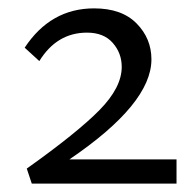

<svg xmlns="http://www.w3.org/2000/svg" viewBox="-20 -439 455 459"><path d="M146 -58H402V0H56L44 -36Q165 -122 218 -176Q271 -230 271 -279Q271 -312 249.5 -336.5Q228 -361 188 -361Q116 -361 74 -293L39 -325Q101 -419 205 -419Q271 -419 306.5 -383Q342 -347 342 -297Q342 -191 146 -58Z"/></svg>

Font: EauTest
Style: Italic
Weight: 400
Italic angle: -12°
Designer: Christian Thalmann (Catharsis Fonts)
Version: Version 0.001;PS 000.001;hotconv 1.0.88;makeotf.lib2.5.64775